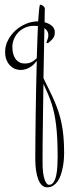

<svg xmlns="http://www.w3.org/2000/svg" viewBox="-20 -301 296 826"><path d="M144 -209Q146.5 -242.2 148.4 -261.5Q150.4 -280.8 152.8 -280.8Q157.2 -280.8 160.9 -278.8Q164.6 -276.9 167.2 -274.2Q169.9 -271.5 171.4 -269Q172.9 -266.6 172.9 -266.1Q172.9 -260.7 172.4 -244.9Q171.9 -229 171.9 -205.1Q190.4 -200.7 203.1 -189.9Q215.8 -179.2 215.8 -161.1Q215.8 -146 207.8 -135.5Q199.7 -125 186 -115.2L179.2 -117.2Q183.1 -127 185.5 -134.5Q188 -142.1 188 -148.9Q188 -159.7 183.3 -167.2Q178.7 -174.8 170.9 -180.2Q169.9 -137.7 169.2 -82.3Q168.5 -26.9 167 35.2Q180.7 63.5 192.6 87.6Q204.6 111.8 214.6 135Q224.6 158.2 232.2 181.4Q239.7 204.6 245.1 231Q250.5 257.3 253.2 288.6Q255.9 319.8 255.9 358.9Q255.9 371.1 254.6 386.5Q253.4 401.9 250.2 418.2Q247.1 434.6 241.9 450.2Q236.8 465.8 228.8 477.8Q220.7 489.7 209.5 497.3Q198.2 504.9 183.1 504.9Q158.2 504.9 145 471.7Q131.8 438.5 131.8 382.8Q131.8 347.7 132.3 298.1Q132.8 248.5 133.5 192.1Q134.3 135.7 135.5 76.2Q136.7 16.6 138.2 -39.1Q133.8 -33.2 127.4 -26.4Q121.1 -19.5 112.3 -13.7Q103.5 -7.8 92.5 -3.9Q81.5 0 67.9 0Q56.6 0 44.9 -4.6Q33.2 -9.3 23.7 -18.8Q14.2 -28.3 8.1 -43Q2 -57.6 2 -78.1Q2 -104 14.2 -127.7Q26.4 -151.4 46.1 -169.4Q65.9 -187.5 91.1 -198.2Q116.2 -209 142.1 -209ZM228 374Q228 331.1 226.3 297.1Q224.6 263.2 221.2 235.6Q217.8 208 212.9 185.5Q208 163.1 201.2 142.3Q194.3 121.6 185.8 101.8Q177.2 82 167 60.1Q166 106.4 165.5 152.8Q165 199.2 164.3 243.2Q163.6 287.1 163.3 326.7Q163.1 366.2 163.1 397.9Q163.1 445.3 171.4 469.7Q179.7 494.1 190.9 494.1Q203.1 494.1 210.7 482.4Q218.3 470.7 221.9 453.1Q225.6 435.5 226.8 414.3Q228 393.1 228 374ZM138.2 -50.8Q139.6 -90.3 140.6 -125Q141.6 -159.7 143.1 -189Q139.2 -189 135 -189.5Q130.9 -189.9 127 -189.9Q105 -189.9 87.4 -181.9Q69.8 -173.8 57.9 -160.9Q45.9 -147.9 39.6 -131.8Q33.2 -115.7 33.2 -99.1Q33.2 -85 36.1 -72Q39.1 -59.1 45.7 -49.3Q52.2 -39.6 62.5 -33.7Q72.8 -27.8 86.9 -27.8Q106.4 -27.8 119.1 -35.9Q131.8 -43.9 138.2 -50.8Z"/></svg>

Font: Stalemate
Style: Regular
Weight: 400
Designer: Astigmatic (AOETI)
Foundry: Astigmatic (AOETI)
Version: Version 001.000